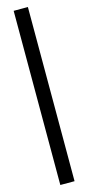

<svg xmlns="http://www.w3.org/2000/svg" viewBox="-145 -843 468 1018"><g transform="rotate(-15 89.0 -334.0)"><path d="M49.8 144V-812H127.9V144Z"/></g></svg>

Font: Prompt Light
Style: Regular
Weight: 300
Designer: Katatrad Team
Foundry: CadsonDemak
Version: Version 1.000;PS 001.000;hotconv 1.0.88;makeotf.lib2.5.64775